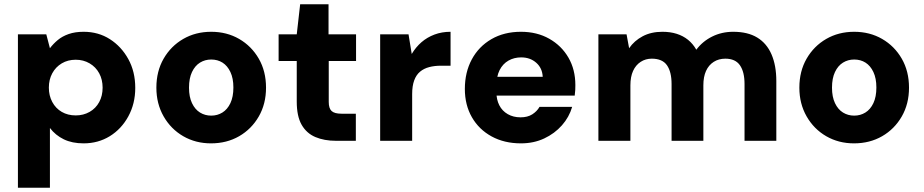

<svg xmlns="http://www.w3.org/2000/svg" viewBox="-20 -660 4331 900"><path d="M64 220V-499H197L214 -434Q230 -455 251 -472.5Q272 -490 302 -500.5Q332 -511 372 -511Q441 -511 495 -476.5Q549 -442 581.5 -383Q614 -324 614 -248Q614 -174 581.5 -114.5Q549 -55 494.5 -21.5Q440 12 372 12Q318 12 279 -7Q240 -26 214 -60V220ZM335 -119Q371 -119 400 -135.5Q429 -152 445 -181.5Q461 -211 461 -249Q461 -287 445 -316.5Q429 -346 400 -363Q371 -380 335 -380Q298 -380 269.5 -363Q241 -346 225 -316.5Q209 -287 209 -249Q209 -212 225 -182Q241 -152 269.5 -135.5Q298 -119 335 -119Z M969 12Q897 12 839 -21.5Q781 -55 747 -114.5Q713 -174 713 -249Q713 -326 747 -385Q781 -444 839 -477.5Q897 -511 970 -511Q1043 -511 1101 -477.5Q1159 -444 1193 -385Q1227 -326 1227 -249Q1227 -173 1193 -114Q1159 -55 1101 -21.5Q1043 12 969 12ZM970 -118Q999 -118 1022.5 -132.5Q1046 -147 1060 -176.5Q1074 -206 1074 -250Q1074 -293 1060 -322.5Q1046 -352 1023 -366.5Q1000 -381 970 -381Q941 -381 917.5 -366.5Q894 -352 880 -322.5Q866 -293 866 -249Q866 -206 880 -176.5Q894 -147 917.5 -132.5Q941 -118 970 -118Z M1555 0Q1500 0 1458.5 -17.5Q1417 -35 1394 -75Q1371 -115 1371 -184V-374H1286V-499H1371L1387 -640H1520V-499H1649V-374H1521V-182Q1521 -152 1534.5 -139.5Q1548 -127 1581 -127H1648V0Z M1762 0V-499H1895L1910 -407Q1929 -439 1955.5 -462Q1982 -485 2016.5 -498Q2051 -511 2092 -511V-352H2047Q2017 -352 1992 -345.5Q1967 -339 1949 -324Q1931 -309 1921.5 -283Q1912 -257 1912 -219V0Z M2422 12Q2344 12 2284.5 -20.5Q2225 -53 2192 -110.5Q2159 -168 2159 -243Q2159 -321 2191.5 -381.5Q2224 -442 2283.5 -476.5Q2343 -511 2422 -511Q2497 -511 2554.5 -478.5Q2612 -446 2644.5 -390Q2677 -334 2677 -261Q2677 -251 2676.5 -238.5Q2676 -226 2674 -212H2265V-300H2524Q2522 -341 2493.5 -366Q2465 -391 2423 -391Q2390 -391 2363.5 -376Q2337 -361 2322 -331.5Q2307 -302 2307 -257V-227Q2307 -193 2320.5 -166.5Q2334 -140 2360 -125Q2386 -110 2420 -110Q2453 -110 2475 -124Q2497 -138 2509 -159H2662Q2648 -111 2614 -72.5Q2580 -34 2531 -11Q2482 12 2422 12Z M2785 0V-499H2917L2929 -434Q2953 -469 2992.5 -490Q3032 -511 3085 -511Q3122 -511 3152 -501.5Q3182 -492 3205 -473.5Q3228 -455 3244 -427Q3273 -466 3318 -488.5Q3363 -511 3417 -511Q3485 -511 3529.5 -484Q3574 -457 3596.5 -405Q3619 -353 3619 -280V0H3470V-266Q3470 -323 3448.5 -354Q3427 -385 3380 -385Q3349 -385 3325.5 -370Q3302 -355 3289.5 -327.5Q3277 -300 3277 -260V0H3128V-266Q3128 -323 3106.5 -354Q3085 -385 3035 -385Q3006 -385 2983 -370Q2960 -355 2947.5 -327.5Q2935 -300 2935 -260V0Z M3983 12Q3911 12 3853 -21.5Q3795 -55 3761 -114.5Q3727 -174 3727 -249Q3727 -326 3761 -385Q3795 -444 3853 -477.5Q3911 -511 3984 -511Q4057 -511 4115 -477.5Q4173 -444 4207 -385Q4241 -326 4241 -249Q4241 -173 4207 -114Q4173 -55 4115 -21.5Q4057 12 3983 12ZM3984 -118Q4013 -118 4036.5 -132.5Q4060 -147 4074 -176.5Q4088 -206 4088 -250Q4088 -293 4074 -322.5Q4060 -352 4037 -366.5Q4014 -381 3984 -381Q3955 -381 3931.5 -366.5Q3908 -352 3894 -322.5Q3880 -293 3880 -249Q3880 -206 3894 -176.5Q3908 -147 3931.5 -132.5Q3955 -118 3984 -118Z"/></svg>

Font: DM Sans 20pt Black
Style: Regular
Weight: 900
Version: Version 4.004;gftools[0.9.30]